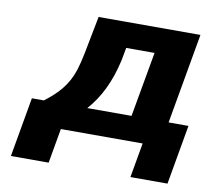

<svg xmlns="http://www.w3.org/2000/svg" viewBox="-77 -618 981 867"><g transform="rotate(10 414.0 -184.5)"><path d="M129 -114H74L26 159H199L227 0H602L574 159H744L792 -114H701L774 -528H307L273 -353C267 -324 261 -299 254 -277C230 -203 187 -158 129 -114ZM443 -353 454 -412H584L531 -114H328C383 -175 421 -254 443 -353Z"/></g></svg>

Font: Asimov
Style: XWidIt
Weight: 500
Designer: Google
Version: Version 2.000980; 2014